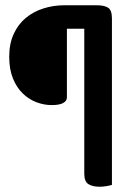

<svg xmlns="http://www.w3.org/2000/svg" viewBox="-20 -633 511 729"><path d="M348 -613Q375 -613 390 -604Q405 -595 405 -563V69Q399 71 385.5 73.5Q372 76 358 76Q331 76 315.5 66Q300 56 300 27V-524H234V-263Q234 -250 220 -242Q206 -234 176 -234Q147 -234 118 -245Q89 -256 66 -278.5Q43 -301 29 -335.5Q15 -370 15 -418Q15 -467 32 -504Q49 -541 78 -565Q107 -589 145 -601Q183 -613 224 -613Z"/></svg>

Font: Baloo 2 Latin Medium
Style: Regular
Weight: 500
Designer: Sarang Kulkarni and Ek Type
Foundry: Ek Type
Version: Version 1.001